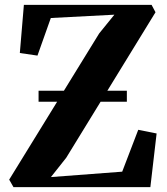

<svg xmlns="http://www.w3.org/2000/svg" viewBox="-20 -764 682 784"><path d="M35 0 17.5 -30.5 385 -627.5 447 -704 187.5 -690.5 133 -537 61 -547.5 77.5 -744H599L615 -714L250.5 -120L188 -41L479 -63L544.5 -234L619.5 -219L594 0ZM498 -393.5V-348.5H137.5V-393.5Z"/></svg>

Font: Merriweather 96pt
Style: Bold
Weight: 700
Version: Version 2.100